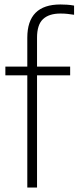

<svg xmlns="http://www.w3.org/2000/svg" viewBox="-20 -838 351 858"><path d="M102 0V-501.5H4V-540.5H102V-669.5Q102 -818 250 -818Q263 -818 279.2 -817Q295.5 -816 311 -813V-772Q295 -774.5 281.2 -776Q267.5 -777.5 250 -777.5Q199 -777.5 172.2 -752.5Q145.5 -727.5 145.5 -669.5V-540.5H293.5V-501.5H145.5V0Z"/></svg>

Font: Encode Sans Condensed Condensed ExtraLight
Style: Regular
Weight: 200
Width: 3
Designer: Multiple Designers
Foundry: Impallari Type
Version: Version 3.000; ttfautohint (v1.8.3) -l 8 -r 50 -G 200 -x 14 